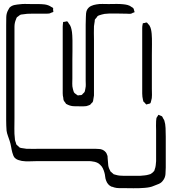

<svg xmlns="http://www.w3.org/2000/svg" viewBox="-20 -771 879 995"><path d="M353 -605Q355 -590 355.5 -561.5Q356 -533 355.5 -504.5Q355 -476 355 -461V-365Q355 -352 354.5 -337.5Q354 -323 358 -309Q359 -305 361 -298.5Q363 -292 366 -289Q368 -287 370.5 -285.5Q373 -284 375 -282Q377 -281 379 -279.5Q381 -278 382 -277Q384 -276 388 -277Q392 -278 394 -278Q396 -278 399 -278Q402 -278 403 -279Q407 -281 409 -285Q411 -287 414 -289.5Q417 -292 418 -294Q420 -298 421 -304.5Q422 -311 423 -315Q425 -324 424.5 -333.5Q424 -343 424 -352V-603Q424 -623 424 -643Q424 -663 425 -683Q425 -691 426 -701.5Q427 -712 431 -720Q439 -734 452 -740Q465 -746 479 -748Q495 -751 511 -750.5Q527 -750 543 -750Q562 -750 580.5 -750.5Q599 -751 618 -749Q630 -748 641.5 -745Q653 -742 663 -734Q665 -733 667.5 -731.5Q670 -730 671 -728Q673 -726 674 -721Q675 -716 676 -713Q676 -712 677 -711Q678 -710 677 -708Q677 -707 673.5 -706Q670 -705 669 -705Q664 -701 658 -700Q654 -699 648 -699.5Q642 -700 637 -700Q615 -700 580 -701Q545 -702 522 -699Q515 -698 508.5 -696Q502 -694 495 -692Q494 -691 491.5 -690.5Q489 -690 487 -688Q484 -687 482 -682Q480 -679 477 -676Q474 -673 472 -670Q471 -669 471 -666.5Q471 -664 471 -662Q470 -655 469 -649Q468 -643 467 -635Q466 -618 466.5 -600.5Q467 -583 467 -566V-276Q465 -262 463 -252Q463 -248 461 -244Q459 -239 456 -238Q454 -236 451.5 -233Q449 -230 447 -228Q443 -226 437 -224Q431 -222 427 -221Q420 -220 412.5 -220Q405 -220 397 -220Q381 -220 364 -220.5Q347 -221 332 -228Q327 -230 322 -233Q321 -235 319.5 -237.5Q318 -240 316 -242Q313 -245 310 -251Q308 -257 308 -264Q305 -275 305 -287.5Q305 -300 305 -312V-618Q305 -626 305 -633.5Q305 -641 306 -648Q307 -649 306.5 -652Q306 -655 307 -656Q309 -658 313.5 -658Q318 -658 319 -659Q321 -659 324 -660Q327 -661 328 -660Q330 -660 332.5 -656Q335 -652 336 -650Q344 -641 347.5 -630Q351 -619 353 -605ZM839 -23V97Q839 113 837.5 131.5Q836 150 825 164Q817 176 803 182Q789 188 775 193Q760 200 730.5 202.5Q701 205 671 204.5Q641 204 626 204Q613 204 598.5 204Q584 204 570 200Q567 198 563.5 197.5Q560 197 557 196Q538 187 530 165Q526 155 525 144Q524 133 521 123Q518 112 513 101.5Q508 91 500 84Q493 76 482.5 71.5Q472 67 461 66Q452 64 442.5 64Q433 64 424 64H173Q154 64 133.5 65Q113 66 93 63Q85 61 76 58.5Q67 56 60 50Q53 45 49.5 36Q46 27 44 20Q40 5 37.5 -10.5Q35 -26 30 -41Q26 -54 21 -67Q16 -80 14 -94Q13 -107 12.5 -121Q12 -135 12 -148V-641Q12 -661 12.5 -682.5Q13 -704 24 -722L29 -731Q40 -742 55 -745Q70 -748 84 -749Q98 -751 112 -750.5Q126 -750 140 -750Q158 -750 176 -750Q194 -750 212 -748Q232 -745 246 -735Q248 -734 251 -732.5Q254 -731 255 -729Q256 -728 255.5 -725Q255 -722 255 -720Q255 -719 256 -715Q257 -711 256 -709Q255 -708 251 -707Q247 -706 245 -705Q243 -704 240 -702.5Q237 -701 235 -701Q228 -700 220.5 -700Q213 -700 205 -700H141Q131 -700 121 -699.5Q111 -699 101 -697Q97 -696 93 -696Q89 -696 85 -694Q82 -693 79.5 -690.5Q77 -688 74 -686L68 -682Q65 -678 63 -671Q59 -662 57 -652.5Q55 -643 55 -632V-157Q55 -135 54.5 -105.5Q54 -76 57 -53Q57 -46 59 -40.5Q61 -35 63 -29Q63 -24 66 -21Q68 -19 71 -16.5Q74 -14 76 -12Q78 -11 79.5 -9Q81 -7 82 -6Q84 -5 86.5 -5Q89 -5 90 -4Q97 -3 103.5 -2Q110 -1 117 0Q135 1 153.5 0.5Q172 0 191 0H473Q481 1 491 1Q501 1 508 4Q512 5 518 9Q524 13 526 16Q529 18 532 24Q535 30 536 34Q538 38 537.5 42Q537 46 538 50Q540 65 540.5 79.5Q541 94 548 108Q550 113 553 118Q555 119 557 121Q559 123 561 125Q563 126 565 128Q567 130 569 132L580 135Q590 138 599.5 139Q609 140 619 140H707Q718 139 729 138Q740 137 750 134L760 131Q764 129 769.5 124.5Q775 120 778 116Q780 114 780.5 111Q781 108 782 106Q786 96 787 85.5Q788 75 789 64Q789 53 789 31Q789 9 789 -16Q789 -41 789 -63Q789 -85 789 -96Q789 -108 788.5 -120Q788 -132 789 -144Q790 -148 790 -153Q790 -158 792 -162L798 -171Q799 -173 799.5 -174Q800 -175 801 -176Q803 -176 806.5 -174Q810 -172 811 -172Q813 -171 816 -170Q819 -169 820 -167Q822 -166 822.5 -164Q823 -162 824 -160Q826 -156 828.5 -152.5Q831 -149 832 -145Q837 -130 838 -107.5Q839 -85 839 -62.5Q839 -40 839 -23ZM766 -596Q768 -574 767.5 -540.5Q767 -507 767 -484V-311Q767 -295 767.5 -278.5Q768 -262 763 -247Q762 -245 761.5 -241.5Q761 -238 759 -236Q757 -234 751.5 -233Q746 -232 743 -231Q742 -231 741 -230Q740 -229 738 -230Q737 -230 735 -232.5Q733 -235 732 -236Q731 -238 728 -240.5Q725 -243 723 -245Q722 -247 722 -249.5Q722 -252 721 -253Q717 -270 717 -286.5Q717 -303 717 -320V-626Q717 -631 717.5 -635.5Q718 -640 719 -644Q719 -648 720 -650Q721 -651 725 -651.5Q729 -652 730 -652Q732 -653 735.5 -654Q739 -655 740 -654Q742 -654 744.5 -651Q747 -648 748 -646Q750 -645 752 -642.5Q754 -640 755 -638Q760 -630 762.5 -619Q765 -608 766 -596Z"/></svg>

Font: Rubik Vinyl
Style: Regular
Weight: 400
Designer: Hubert and Fischer, NaN
Foundry: Hubert and Fischer, NaN
Version: Version 2.200